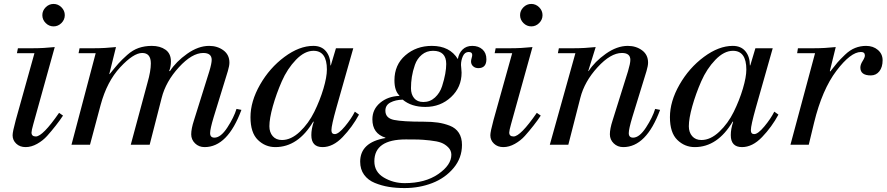

<svg xmlns="http://www.w3.org/2000/svg" viewBox="-20 -735 4502 975"><path d="M155 -465H66L71 -490H146Q202 -490 258 -496L149 -104Q140 -72 140 -62Q140 -42 162 -42Q197 -42 280 -162L300 -148Q285 -125 263 -97Q241 -69 219.5 -45Q198 -21 168.5 -4.5Q139 12 110 12Q81 12 62.5 -5.5Q44 -23 44 -48Q44 -66 60 -125ZM212 -618Q195 -635 195 -658Q195 -681 212 -698Q229 -715 252 -715Q275 -715 292 -698Q309 -681 309 -658Q309 -635 292 -618Q275 -601 252 -601Q229 -601 212 -618Z M343 0 466 -465H379L384 -490H457Q513 -490 569 -496L535 -359H537Q566 -395 582 -413Q598 -431 626 -456Q654 -481 684.5 -491.5Q715 -502 751 -502Q793 -502 820.5 -482.5Q848 -463 848 -423Q848 -396 839 -374H843Q874 -422 930.5 -462Q987 -502 1042 -502Q1084 -502 1114.5 -479.5Q1145 -457 1145 -417Q1145 -401 1137 -374L1065 -140Q1047 -80 1047 -59Q1047 -36 1069 -36Q1101 -36 1134.5 -87.5Q1168 -139 1181 -182L1206 -177Q1136 12 1019 12Q990 12 970.5 -7Q951 -26 951 -53Q951 -81 965 -124L1043 -373Q1055 -413 1055 -431Q1055 -466 1012 -466Q955 -466 888.5 -393.5Q822 -321 801 -238L740 0H644L729 -315Q746 -374 746 -413Q746 -466 702 -466Q658 -466 590.5 -393.5Q523 -321 491 -202L437 0Z M1686 -490H1774L1688 -187Q1663 -98 1663 -74Q1663 -54 1680 -54Q1699 -54 1731.5 -93Q1764 -132 1782 -168L1803 -153Q1769 -90 1720 -39Q1671 12 1618 12Q1561 12 1561 -49Q1561 -80 1573 -116L1571 -118Q1494 12 1378 12Q1327 12 1289.5 -24.5Q1252 -61 1252 -140Q1252 -220 1300.5 -305Q1349 -390 1424.5 -446Q1500 -502 1571 -502Q1613 -502 1635.5 -474.5Q1658 -447 1658 -403H1660ZM1348 -94Q1348 -63 1365 -43.5Q1382 -24 1412 -24Q1458 -24 1502.5 -66Q1547 -108 1576 -167Q1605 -226 1622.5 -285Q1640 -344 1640 -382Q1640 -477 1572 -477Q1527 -477 1483 -431.5Q1439 -386 1411 -322Q1383 -258 1365.5 -195.5Q1348 -133 1348 -94Z M2326 1Q2326 67 2283.5 118Q2241 169 2175.5 194.5Q2110 220 2034 220Q1991 220 1954.5 214Q1918 208 1883.5 194Q1849 180 1829 152.5Q1809 125 1809 86Q1809 -12 1937 -34V-36Q1871 -57 1871 -129Q1871 -180 1910.5 -213Q1950 -246 2008 -248V-250Q1983 -274 1983 -327Q1983 -406 2038.5 -454Q2094 -502 2173 -502Q2264 -502 2305 -435Q2310 -465 2329 -483.5Q2348 -502 2378 -502Q2410 -502 2430 -484Q2450 -466 2450 -434Q2450 -389 2409 -389Q2393 -389 2382.5 -398.5Q2372 -408 2372 -423Q2372 -430 2375 -440Q2378 -450 2378 -456Q2378 -471 2360 -471Q2340 -471 2330.5 -449.5Q2321 -428 2321 -405Q2321 -401 2322.5 -387.5Q2324 -374 2324 -366Q2324 -292 2270.5 -242Q2217 -192 2140 -192Q2069 -192 2025 -229Q1988 -228 1962.5 -214.5Q1937 -201 1937 -173Q1937 -135 1981 -126Q2025 -117 2132 -117Q2173 -117 2204 -112.5Q2235 -108 2264.5 -96.5Q2294 -85 2310 -60.5Q2326 -36 2326 1ZM1881 84Q1881 138 1929 166.5Q1977 195 2035 195Q2139 195 2205.5 149Q2272 103 2272 51Q2272 29 2256 13Q2240 -3 2220 -10.5Q2200 -18 2162.5 -22Q2125 -26 2103 -26.5Q2081 -27 2041 -27Q1881 -27 1881 84ZM2067 -287Q2067 -256 2083 -236.5Q2099 -217 2130 -217Q2164 -217 2189 -240Q2214 -263 2225 -297.5Q2236 -332 2241 -360Q2246 -388 2246 -410Q2246 -477 2179 -477Q2146 -477 2122 -457Q2098 -437 2087 -405.5Q2076 -374 2071.5 -345Q2067 -316 2067 -287Z M2581 -465H2492L2497 -490H2572Q2628 -490 2684 -496L2575 -104Q2566 -72 2566 -62Q2566 -42 2588 -42Q2623 -42 2706 -162L2726 -148Q2711 -125 2689 -97Q2667 -69 2645.5 -45Q2624 -21 2594.5 -4.5Q2565 12 2536 12Q2507 12 2488.5 -5.5Q2470 -23 2470 -48Q2470 -66 2486 -125ZM2638 -618Q2621 -635 2621 -658Q2621 -681 2638 -698Q2655 -715 2678 -715Q2701 -715 2718 -698Q2735 -681 2735 -658Q2735 -635 2718 -618Q2701 -601 2678 -601Q2655 -601 2638 -618Z M2772 0 2902 -465H2813L2818 -490H2893Q2949 -490 3005 -496L2967 -374H2969Q3000 -422 3056.5 -462Q3113 -502 3168 -502Q3210 -502 3240.5 -479.5Q3271 -457 3271 -417Q3271 -401 3263 -374L3191 -140Q3173 -80 3173 -59Q3173 -36 3195 -36Q3227 -36 3260.5 -87.5Q3294 -139 3307 -182L3332 -177Q3262 12 3145 12Q3116 12 3096.5 -7Q3077 -26 3077 -53Q3077 -81 3091 -124L3169 -373Q3181 -413 3181 -431Q3181 -466 3138 -466Q3081 -466 3014.5 -393.5Q2948 -321 2927 -238L2866 0Z M3816 -490H3904L3818 -187Q3793 -98 3793 -74Q3793 -54 3810 -54Q3829 -54 3861.5 -93Q3894 -132 3912 -168L3933 -153Q3899 -90 3850 -39Q3801 12 3748 12Q3691 12 3691 -49Q3691 -80 3703 -116L3701 -118Q3624 12 3508 12Q3457 12 3419.5 -24.5Q3382 -61 3382 -140Q3382 -220 3430.5 -305Q3479 -390 3554.5 -446Q3630 -502 3701 -502Q3743 -502 3765.5 -474.5Q3788 -447 3788 -403H3790ZM3478 -94Q3478 -63 3495 -43.5Q3512 -24 3542 -24Q3588 -24 3632.5 -66Q3677 -108 3706 -167Q3735 -226 3752.5 -285Q3770 -344 3770 -382Q3770 -477 3702 -477Q3657 -477 3613 -431.5Q3569 -386 3541 -322Q3513 -258 3495.5 -195.5Q3478 -133 3478 -94Z M4119 -465H4028L4032 -490H4112Q4169 -490 4224 -496L4194 -374L4196 -372Q4220 -403 4233 -418Q4246 -433 4271 -457Q4296 -481 4322.5 -491.5Q4349 -502 4378 -502Q4414 -502 4438 -481.5Q4462 -461 4462 -429Q4462 -394 4445.5 -373Q4429 -352 4402 -352Q4349 -352 4349 -392Q4349 -407 4360.5 -425Q4372 -443 4372 -453Q4372 -471 4352 -471Q4300 -471 4227.5 -375.5Q4155 -280 4114 -112L4087 0H3994Z"/></svg>

Font: Justus
Style: Italic
Weight: 400
Italic angle: -12°
Version: Version 001.001